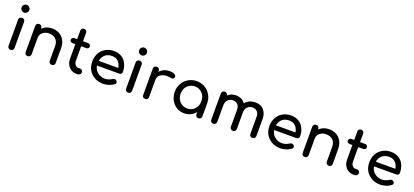

<svg xmlns="http://www.w3.org/2000/svg" viewBox="46 -1922 6641 3078"><g transform="rotate(20 3366.0 -382.5)"><path d="M151.4 0Q128.9 0 114.3 -14.6Q99.6 -29.3 99.6 -50.8Q99.6 -199.2 99.6 -496.1Q99.6 -518.6 114.3 -533.2Q128.9 -546.9 151.4 -546.9Q173.8 -546.9 188.5 -533.2Q202.1 -518.6 202.1 -496.1Q202.1 -347.7 202.1 -50.8Q202.1 -29.3 188.5 -14.6Q173.8 0 151.4 0ZM151.4 -635.7Q124 -635.7 104.5 -655.3Q85 -674.8 85 -702.1Q85 -728.5 104.5 -748Q124 -767.6 151.4 -767.6Q177.7 -767.6 197.3 -748Q216.8 -728.5 216.8 -702.1Q216.8 -674.8 197.3 -655.3Q177.7 -635.7 151.4 -635.7Z M853.5 1Q832 1 817.4 -13.7Q802.7 -28.3 802.7 -49.8Q802.7 -131.8 802.7 -295.9Q802.7 -352.5 782.2 -388.7Q760.7 -424.8 724.6 -442.4Q689.5 -460 643.6 -460Q601.6 -460 567.4 -443.4Q534.2 -425.8 513.7 -397.5Q494.1 -369.1 494.1 -332Q472.7 -332 430.7 -332Q430.7 -394.5 460.9 -444.3Q492.2 -494.1 544.9 -523.4Q597.7 -551.8 664.1 -551.8Q732.4 -551.8 787.1 -522.5Q841.8 -493.2 873 -435.5Q904.3 -378.9 904.3 -295.9Q904.3 -213.9 904.3 -49.8Q904.3 -28.3 890.6 -13.7Q876 1 853.5 1ZM442.4 1Q420.9 1 406.2 -13.7Q391.6 -28.3 391.6 -49.8Q391.6 -198.2 391.6 -496.1Q391.6 -518.6 406.2 -533.2Q420.9 -546.9 442.4 -546.9Q465.8 -546.9 479.5 -533.2Q494.1 -518.6 494.1 -496.1Q494.1 -347.7 494.1 -49.8Q494.1 -28.3 479.5 -13.7Q465.8 1 442.4 1Z M1272.5 0Q1222.7 0 1182.6 -25.4Q1142.6 -50.8 1119.1 -94.7Q1096.7 -138.7 1096.7 -194.3Q1096.7 -352.5 1096.7 -670.9Q1096.7 -693.4 1110.4 -707Q1124 -720.7 1146.5 -720.7Q1168 -720.7 1182.6 -707Q1196.3 -693.4 1196.3 -670.9Q1196.3 -511.7 1196.3 -194.3Q1196.3 -154.3 1218.8 -127Q1240.2 -99.6 1272.5 -99.6Q1284.2 -99.6 1306.6 -99.6Q1324.2 -99.6 1336.9 -85.9Q1349.6 -72.3 1349.6 -49.8Q1349.6 -28.3 1333 -13.7Q1316.4 0 1290 0Q1284.2 0 1272.5 0ZM1050.8 -441.4Q1029.3 -441.4 1016.6 -453.1Q1002.9 -464.8 1002.9 -483.4Q1002.9 -502.9 1016.6 -514.6Q1029.3 -527.3 1050.8 -527.3Q1127 -527.3 1281.2 -527.3Q1302.7 -527.3 1315.4 -514.6Q1328.1 -502.9 1328.1 -483.4Q1328.1 -464.8 1315.4 -453.1Q1302.7 -441.4 1281.2 -441.4Q1204.1 -441.4 1050.8 -441.4Z M1731.4 3.9Q1648.4 3.9 1584 -31.2Q1519.5 -67.4 1482.4 -128.9Q1446.3 -192.4 1446.3 -273.4Q1446.3 -355.5 1481.4 -418Q1515.6 -480.5 1577.1 -514.6Q1637.7 -550.8 1716.8 -550.8Q1794.9 -550.8 1850.6 -516.6Q1907.2 -482.4 1935.5 -420.9Q1965.8 -361.3 1965.8 -282.2Q1965.8 -262.7 1953.1 -251Q1939.5 -238.3 1919.9 -238.3Q1785.2 -238.3 1516.6 -238.3Q1516.6 -257.8 1516.6 -318.4Q1617.2 -318.4 1917 -318.4Q1906.2 -310.5 1876 -290Q1875 -339.8 1855.5 -379.9Q1836.9 -418.9 1801.8 -442.4Q1766.6 -464.8 1716.8 -464.8Q1660.2 -464.8 1619.1 -440.4Q1579.1 -415 1557.6 -371.1Q1537.1 -328.1 1537.1 -273.4Q1537.1 -217.8 1561.5 -174.8Q1586.9 -131.8 1630.9 -107.4Q1674.8 -82 1731.4 -82Q1762.7 -82 1794.9 -93.8Q1828.1 -105.5 1847.7 -120.1Q1862.3 -130.9 1879.9 -131.8Q1897.5 -131.8 1911.1 -121.1Q1927.7 -106.4 1928.7 -87.9Q1929.7 -70.3 1913.1 -56.6Q1878.9 -30.3 1828.1 -12.7Q1777.3 3.9 1731.4 3.9Z M2157.2 0Q2134.8 0 2120.1 -14.6Q2105.5 -29.3 2105.5 -50.8Q2105.5 -199.2 2105.5 -496.1Q2105.5 -518.6 2120.1 -533.2Q2134.8 -546.9 2157.2 -546.9Q2179.7 -546.9 2194.3 -533.2Q2208 -518.6 2208 -496.1Q2208 -347.7 2208 -50.8Q2208 -29.3 2194.3 -14.6Q2179.7 0 2157.2 0ZM2157.2 -635.7Q2129.9 -635.7 2110.4 -655.3Q2090.8 -674.8 2090.8 -702.1Q2090.8 -728.5 2110.4 -748Q2129.9 -767.6 2157.2 -767.6Q2183.6 -767.6 2203.1 -748Q2222.7 -728.5 2222.7 -702.1Q2222.7 -674.8 2203.1 -655.3Q2183.6 -635.7 2157.2 -635.7Z M2446.3 -341.8Q2446.3 -402.3 2476.6 -449.2Q2505.9 -497.1 2555.7 -525.4Q2605.5 -552.7 2666 -552.7Q2725.6 -552.7 2754.9 -533.2Q2779.3 -517.6 2779.3 -497.1Q2779.3 -492.2 2777.3 -487.3Q2774.4 -472.7 2766.6 -465.8Q2757.8 -458 2747.1 -456.1Q2735.4 -454.1 2722.7 -457Q2658.2 -469.7 2607.4 -459Q2556.6 -448.2 2526.4 -418Q2498 -387.7 2498 -341.8Q2480.5 -341.8 2446.3 -341.8ZM2447.3 0Q2423.8 0 2410.2 -12.7Q2397.5 -25.4 2397.5 -49.8Q2397.5 -199.2 2397.5 -497.1Q2397.5 -521.5 2410.2 -534.2Q2423.8 -546.9 2447.3 -546.9Q2472.7 -546.9 2485.4 -534.2Q2498 -522.5 2498 -497.1Q2498 -347.7 2498 -49.8Q2498 -26.4 2485.4 -12.7Q2472.7 0 2447.3 0Z M3112.3 3.9Q3039.1 3.9 2980.5 -32.2Q2922.9 -69.3 2888.7 -130.9Q2855.5 -194.3 2855.5 -273.4Q2855.5 -351.6 2892.6 -415Q2928.7 -477.5 2991.2 -513.7Q3053.7 -550.8 3131.8 -550.8Q3210 -550.8 3271.5 -514.6Q3334 -477.5 3370.1 -415Q3407.2 -351.6 3407.2 -273.4Q3393.6 -273.4 3368.2 -273.4Q3368.2 -194.3 3334 -131.8Q3300.8 -69.3 3243.2 -32.2Q3184.6 3.9 3112.3 3.9ZM3131.8 -85.9Q3182.6 -85.9 3222.7 -110.4Q3262.7 -134.8 3286.1 -176.8Q3308.6 -219.7 3308.6 -273.4Q3308.6 -327.1 3286.1 -369.1Q3262.7 -412.1 3222.7 -435.5Q3182.6 -460.9 3131.8 -460.9Q3082 -460.9 3041 -436.5Q3001 -412.1 2976.6 -369.1Q2954.1 -327.1 2954.1 -273.4Q2954.1 -219.7 2977.5 -177.7Q3001 -134.8 3041 -110.4Q3082 -85.9 3131.8 -85.9ZM3355.5 1Q3334 1 3319.3 -13.7Q3304.7 -28.3 3304.7 -49.8Q3304.7 -100.6 3304.7 -203.1Q3309.6 -229.5 3324.2 -308.6Q3344.7 -299.8 3407.2 -273.4Q3407.2 -216.8 3407.2 -49.8Q3407.2 -28.3 3392.6 -13.7Q3377.9 1 3355.5 1Z M4276.4 1Q4254.9 1 4240.2 -13.7Q4225.6 -28.3 4225.6 -49.8Q4225.6 -145.5 4225.6 -335.9Q4225.6 -399.4 4194.3 -429.7Q4164.1 -460 4113.3 -460Q4061.5 -460 4028.3 -423.8Q3995.1 -387.7 3995.1 -332Q3966.8 -332 3912.1 -332Q3912.1 -397.5 3939.5 -446.3Q3967.8 -496.1 4017.6 -524.4Q4068.4 -551.8 4133.8 -551.8Q4190.4 -551.8 4234.4 -527.3Q4278.3 -502 4302.7 -453.1Q4328.1 -405.3 4328.1 -335.9Q4328.1 -240.2 4328.1 -49.8Q4328.1 -28.3 4313.5 -13.7Q4299.8 1 4276.4 1ZM3609.4 1Q3587.9 1 3573.2 -13.7Q3558.6 -28.3 3558.6 -49.8Q3558.6 -198.2 3558.6 -495.1Q3558.6 -517.6 3573.2 -532.2Q3587.9 -545.9 3609.4 -545.9Q3632.8 -545.9 3646.5 -532.2Q3661.1 -517.6 3661.1 -495.1Q3661.1 -346.7 3661.1 -49.8Q3661.1 -28.3 3646.5 -13.7Q3632.8 1 3609.4 1ZM3943.4 1Q3921.9 1 3907.2 -13.7Q3892.6 -28.3 3892.6 -49.8Q3892.6 -145.5 3892.6 -335.9Q3892.6 -399.4 3861.3 -429.7Q3831.1 -460 3780.3 -460Q3728.5 -460 3694.3 -423.8Q3661.1 -387.7 3661.1 -332Q3639.6 -332 3597.7 -332Q3597.7 -397.5 3624 -446.3Q3649.4 -496.1 3695.3 -524.4Q3742.2 -551.8 3800.8 -551.8Q3857.4 -551.8 3901.4 -527.3Q3945.3 -502 3969.7 -453.1Q3995.1 -405.3 3995.1 -335.9Q3995.1 -240.2 3995.1 -49.8Q3995.1 -28.3 3980.5 -13.7Q3966.8 1 3943.4 1Z M4753.9 3.9Q4670.9 3.9 4606.4 -31.2Q4542 -67.4 4504.9 -128.9Q4468.8 -192.4 4468.8 -273.4Q4468.8 -355.5 4503.9 -418Q4538.1 -480.5 4599.6 -514.6Q4660.2 -550.8 4739.3 -550.8Q4817.4 -550.8 4873 -516.6Q4929.7 -482.4 4958 -420.9Q4988.3 -361.3 4988.3 -282.2Q4988.3 -262.7 4975.6 -251Q4961.9 -238.3 4942.4 -238.3Q4807.6 -238.3 4539.1 -238.3Q4539.1 -257.8 4539.1 -318.4Q4639.6 -318.4 4939.5 -318.4Q4928.7 -310.5 4898.4 -290Q4897.5 -339.8 4877.9 -379.9Q4859.4 -418.9 4824.2 -442.4Q4789.1 -464.8 4739.3 -464.8Q4682.6 -464.8 4641.6 -440.4Q4601.6 -415 4580.1 -371.1Q4559.6 -328.1 4559.6 -273.4Q4559.6 -217.8 4584 -174.8Q4609.4 -131.8 4653.3 -107.4Q4697.3 -82 4753.9 -82Q4785.2 -82 4817.4 -93.8Q4850.6 -105.5 4870.1 -120.1Q4884.8 -130.9 4902.3 -131.8Q4919.9 -131.8 4933.6 -121.1Q4950.2 -106.4 4951.2 -87.9Q4952.1 -70.3 4935.5 -56.6Q4901.4 -30.3 4850.6 -12.7Q4799.8 3.9 4753.9 3.9Z M5580.1 1Q5558.6 1 5543.9 -13.7Q5529.3 -28.3 5529.3 -49.8Q5529.3 -131.8 5529.3 -295.9Q5529.3 -352.5 5508.8 -388.7Q5487.3 -424.8 5451.2 -442.4Q5416 -460 5370.1 -460Q5328.1 -460 5293.9 -443.4Q5260.7 -425.8 5240.2 -397.5Q5220.7 -369.1 5220.7 -332Q5199.2 -332 5157.2 -332Q5157.2 -394.5 5187.5 -444.3Q5218.8 -494.1 5271.5 -523.4Q5324.2 -551.8 5390.6 -551.8Q5459 -551.8 5513.7 -522.5Q5568.4 -493.2 5599.6 -435.5Q5630.9 -378.9 5630.9 -295.9Q5630.9 -213.9 5630.9 -49.8Q5630.9 -28.3 5617.2 -13.7Q5602.5 1 5580.1 1ZM5168.9 1Q5147.5 1 5132.8 -13.7Q5118.2 -28.3 5118.2 -49.8Q5118.2 -198.2 5118.2 -496.1Q5118.2 -518.6 5132.8 -533.2Q5147.5 -546.9 5168.9 -546.9Q5192.4 -546.9 5206.1 -533.2Q5220.7 -518.6 5220.7 -496.1Q5220.7 -347.7 5220.7 -49.8Q5220.7 -28.3 5206.1 -13.7Q5192.4 1 5168.9 1Z M5999 0Q5949.2 0 5909.2 -25.4Q5869.1 -50.8 5845.7 -94.7Q5823.2 -138.7 5823.2 -194.3Q5823.2 -352.5 5823.2 -670.9Q5823.2 -693.4 5836.9 -707Q5850.6 -720.7 5873 -720.7Q5894.5 -720.7 5909.2 -707Q5922.9 -693.4 5922.9 -670.9Q5922.9 -511.7 5922.9 -194.3Q5922.9 -154.3 5945.3 -127Q5966.8 -99.6 5999 -99.6Q6010.7 -99.6 6033.2 -99.6Q6050.8 -99.6 6063.5 -85.9Q6076.2 -72.3 6076.2 -49.8Q6076.2 -28.3 6059.6 -13.7Q6043 0 6016.6 0Q6010.7 0 5999 0ZM5777.3 -441.4Q5755.9 -441.4 5743.2 -453.1Q5729.5 -464.8 5729.5 -483.4Q5729.5 -502.9 5743.2 -514.6Q5755.9 -527.3 5777.3 -527.3Q5853.5 -527.3 6007.8 -527.3Q6029.3 -527.3 6042 -514.6Q6054.7 -502.9 6054.7 -483.4Q6054.7 -464.8 6042 -453.1Q6029.3 -441.4 6007.8 -441.4Q5930.7 -441.4 5777.3 -441.4Z M6458 3.9Q6375 3.9 6310.5 -31.2Q6246.1 -67.4 6209 -128.9Q6172.9 -192.4 6172.9 -273.4Q6172.9 -355.5 6208 -418Q6242.2 -480.5 6303.7 -514.6Q6364.3 -550.8 6443.4 -550.8Q6521.5 -550.8 6577.1 -516.6Q6633.8 -482.4 6662.1 -420.9Q6692.4 -361.3 6692.4 -282.2Q6692.4 -262.7 6679.7 -251Q6666 -238.3 6646.5 -238.3Q6511.7 -238.3 6243.2 -238.3Q6243.2 -257.8 6243.2 -318.4Q6343.8 -318.4 6643.6 -318.4Q6632.8 -310.5 6602.5 -290Q6601.6 -339.8 6582 -379.9Q6563.5 -418.9 6528.3 -442.4Q6493.2 -464.8 6443.4 -464.8Q6386.7 -464.8 6345.7 -440.4Q6305.7 -415 6284.2 -371.1Q6263.7 -328.1 6263.7 -273.4Q6263.7 -217.8 6288.1 -174.8Q6313.5 -131.8 6357.4 -107.4Q6401.4 -82 6458 -82Q6489.3 -82 6521.5 -93.8Q6554.7 -105.5 6574.2 -120.1Q6588.9 -130.9 6606.4 -131.8Q6624 -131.8 6637.7 -121.1Q6654.3 -106.4 6655.3 -87.9Q6656.2 -70.3 6639.6 -56.6Q6605.5 -30.3 6554.7 -12.7Q6503.9 3.9 6458 3.9Z"/></g></svg>

Font: Abed
Style: Bold
Weight: 700
Designer: Johan Aakerlund
Version: Version 3.105